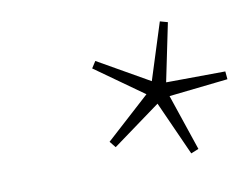

<svg xmlns="http://www.w3.org/2000/svg" viewBox="-44 -728 514 394"><g transform="rotate(-10 213.0 -531.0)"><path d="M342 -398 326 -391.5 275.5 -504 175.5 -431 165 -444 256.5 -527 156 -598.5 165 -612.5 272 -551.5 309.5 -669.5 325.5 -665 300.5 -544 424 -545 425.5 -528.5 302.5 -515Z"/></g></svg>

Font: Newsreader Text ExtraLight
Style: Italic
Weight: 275
Italic angle: -17°
Designer: Hugues Gentile
Foundry: Production Type
Version: Version 1.001